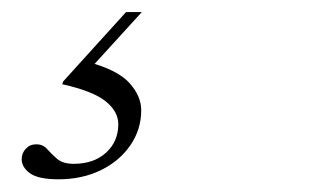

<svg xmlns="http://www.w3.org/2000/svg" viewBox="-20 -28 540 310"><path d="M74.5 261.5Q42 261.5 28.5 251.8Q15 242 15 229Q15 219 21.8 212Q28.5 205 38.5 205Q49.5 205 56.2 212.8Q63 220.5 72.2 228.5Q81.5 236.5 99 236.5Q131.5 236.5 151.2 218.5Q171 200.5 171 172.5Q171 152 150.5 135.5Q130 119 80.5 108L82 103.5L183.5 -8.5H209L116 93.5L120 71.5Q169.5 84.5 188.8 105.8Q208 127 208 150Q208 181 190.5 206.5Q173 232 142.8 246.8Q112.5 261.5 74.5 261.5Z"/></svg>

Font: Newsreader 24pt Light
Style: Italic
Weight: 300
Italic angle: -17°
Designer: Hugues Gentile
Foundry: Production Type
Version: Version 1.003